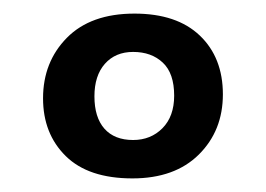

<svg xmlns="http://www.w3.org/2000/svg" viewBox="-20 -807 389 281"><path d="M173.8 -545.9Q109.4 -545.9 76.2 -578.6Q43 -611.3 43 -663.1Q43 -716.3 77.9 -751.7Q112.8 -787.1 176.8 -787.1Q238.8 -787.1 272.5 -754.9Q306.2 -722.7 306.2 -668.9Q306.2 -615.7 271 -580.8Q235.8 -545.9 173.8 -545.9ZM174.8 -602.1Q200.7 -602.1 217.8 -619.4Q234.9 -636.7 234.9 -667Q234.9 -699.7 218.3 -715.3Q201.7 -731 174.8 -731Q148.9 -731 133.5 -713.6Q118.2 -696.3 118.2 -666Q118.2 -635.3 132.8 -618.7Q147.5 -602.1 174.8 -602.1Z"/></svg>

Font: Literata Book SemiBold
Style: Regular
Weight: 600
Designer: Latin by Veronika Burian and Jose Scaglione. Greek by Irene Vlachou. Cyrillic by Vera Evstafieva
Foundry: TypeTogether
Version: Version 2.003;PS 002.003;hotconv 1.0.88;makeotf.lib2.5.64775